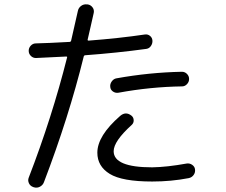

<svg xmlns="http://www.w3.org/2000/svg" viewBox="-20 -824 1040 885"><path d="M840.8 -70.3Q854.5 -72.3 866.2 -64Q877.9 -55.7 878.9 -43Q880.9 -29.3 872.6 -17.6Q864.3 -5.9 849.6 -2.9Q768.6 12.7 681.6 12.7Q543 12.7 485.8 -22.5Q428.7 -57.6 428.7 -120.1Q428.7 -198.2 534.2 -290Q559.6 -311.5 585.9 -291Q595.7 -283.2 596.2 -270Q596.7 -256.8 586.9 -248Q503.9 -172.9 503.9 -127Q503.9 -52.7 681.6 -52.7Q749 -53.7 840.8 -70.3ZM525.4 -396.5Q511.7 -394.5 500.5 -402.3Q489.3 -410.2 488.3 -422.9Q486.3 -436.5 495.1 -448.7Q503.9 -460.9 516.6 -462.9Q668 -490.2 818.4 -493.2Q832 -493.2 841.8 -483.4Q851.6 -473.6 851.6 -460Q851.6 -446.3 841.8 -436Q832 -425.8 819.3 -425.8Q673.8 -423.8 525.4 -396.5ZM132.8 38.1Q119.1 33.2 113.3 20.5Q107.4 7.8 112.3 -4.9Q219.7 -283.2 289.1 -558.6Q291 -562.5 286.1 -563.5Q215.8 -559.6 145.5 -556.6Q131.8 -556.6 122.1 -566.4Q112.3 -576.2 112.3 -589.8Q112.3 -603.5 122.1 -613.8Q131.8 -624 145.5 -624Q196.3 -625 301.8 -630.9Q305.7 -630.9 307.6 -635.7Q321.3 -693.4 338.9 -773.4Q341.8 -788.1 354 -796.9Q366.2 -805.7 380.9 -803.7H383.8Q397.5 -801.8 406.2 -790.5Q415 -779.3 412.1 -764.6Q407.2 -741.2 397.5 -700.2Q387.7 -659.2 383.8 -640.6Q383.8 -636.7 387.7 -636.7Q529.3 -647.5 647.5 -665Q661.1 -667 671.4 -658.7Q681.6 -650.4 682.6 -637.2Q683.6 -624 675.8 -612.3Q668 -600.6 654.3 -598.6Q518.6 -580.1 372.1 -569.3Q368.2 -569.3 366.2 -564.5Q296.9 -283.2 182.6 15.6Q177.7 29.3 164.1 36.6Q150.4 43.9 135.7 39.1Z"/></svg>

Font: Rounded-L Mgen+ 2m regular
Style: Regular
Weight: 400
Designer: [Source Han Sans]
Ryoko NISHIZUKA  (kana & ideographs); Paul D. Hunt (Latin, Greek & Cyrillic); Wenlong ZHANG  (bopomofo
Version: Version 1.059.20150602